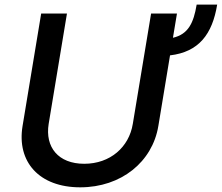

<svg xmlns="http://www.w3.org/2000/svg" viewBox="-20 -785 944 817"><path d="M904.1 -765.3H816.8C804 -687.9 781.2 -639.2 715.9 -624.3L733 -727.3H622.9L545.1 -257.8C529.1 -159.1 449.2 -88.1 338.4 -88.1C227.6 -88.1 171.2 -159.1 187.1 -257.8L264.9 -727.3H155.2L76 -248.9C50.8 -96.2 146.7 12.1 321.4 12.1C495.7 12.1 628.6 -96.2 653.8 -248.9L703.5 -549.4C826.3 -563.9 883.5 -639.6 904.1 -765.3Z"/></svg>

Font: Margiela Sans Medium
Style: Italic
Weight: 500
Italic angle: -9.39999°
Designer: Stefan Endress, Andreas Faust
Version: Version 1.100;FEAKit 1.0